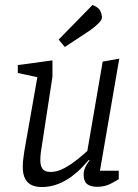

<svg xmlns="http://www.w3.org/2000/svg" viewBox="-20 -751 558 776"><path d="M148 5Q127 5 110 -2Q93 -9 82.5 -27Q72 -45 72 -77Q72 -88 73 -100Q74 -112 76 -123.5Q78 -135 79 -144L131 -439L52 -456V-488L192 -507V-441L147 -148Q146 -142 145 -134.5Q144 -127 143.5 -119.5Q143 -112 143 -103Q143 -81 152 -68.5Q161 -56 185 -56Q212 -56 241 -72Q270 -88 295 -108.5Q320 -129 333 -141L395 -502L462 -514L384 -61H460V-27Q453 -22 428.5 -9Q404 4 373 4Q345 4 331.5 -7.5Q318 -19 318 -45Q318 -60 324 -73.5Q330 -87 342 -103L339 -105Q330 -94 312.5 -75.5Q295 -57 270.5 -38.5Q246 -20 215 -7.5Q184 5 148 5ZM242 -561 217 -591 354 -731Q379 -721 385.5 -706.5Q392 -692 392 -681Q392 -672 383 -662Q374 -652 363 -643Q352 -634 345 -629Z"/></svg>

Font: Faustina Light
Style: Italic
Weight: 300
Italic angle: -8°
Designer: Alfonso Garcia
Foundry: http://www.omnibus-type.com
Version: Version 1.200